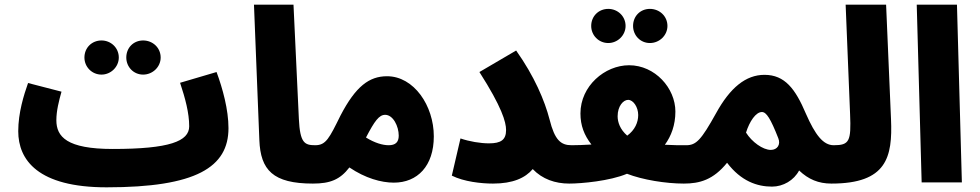

<svg xmlns="http://www.w3.org/2000/svg" viewBox="-20 -780 4189 821"><path d="M592 -461C633 -461 667 -494 667 -534C667 -576 633 -607 592 -607C551 -607 520 -576 520 -534C520 -494 551 -461 592 -461ZM414 -461C454 -461 488 -494 488 -534C488 -576 454 -607 414 -607C373 -607 341 -576 341 -534C341 -494 373 -461 414 -461ZM436 21C819 21 957 -65 957 -232C957 -311 932 -402 906 -472L750 -426C772 -360 789 -297 789 -240C789 -176 705 -143 462 -143C266 -143 221 -195 221 -266C221 -306 232 -349 243 -388L100 -425C82 -374 58 -298 58 -219C58 -96 142 21 436 21Z M1318 5C1375 5 1408 -28 1408 -79C1408 -122 1382 -159 1328 -159C1282 -159 1263 -169 1258 -271L1235 -760H1066L1089 -181C1094 -53 1147 5 1318 5Z M1318 5C1392 5 1434 -12 1474 -64C1542 -18 1610 1 1664 1C1765 1 1835 -70 1835 -197C1835 -328 1750 -454 1635 -454C1559 -454 1501 -411 1436 -286C1388 -189 1374 -159 1328 -159ZM1627 -289C1661 -289 1685 -240 1685 -200C1685 -172 1671 -159 1642 -159C1616 -159 1582 -169 1545 -192C1582 -263 1601 -289 1627 -289Z M2071 -167C2034 -167 1987 -175 1949 -188L1912 -29C1964 -3 2038 5 2088 5C2173 5 2226 -19 2258 -57C2299 -14 2354 5 2414 5C2471 5 2504 -28 2504 -79C2504 -122 2478 -159 2424 -159C2378 -159 2352 -181 2330 -269C2309 -350 2265 -454 2187 -564L2030 -472C2126 -322 2144 -258 2144 -224C2144 -182 2122 -167 2071 -167Z M2759 -596C2800 -596 2834 -629 2834 -669C2834 -711 2800 -742 2759 -742C2718 -742 2687 -711 2687 -669C2687 -629 2718 -596 2759 -596ZM2581 -596C2621 -596 2655 -629 2655 -669C2655 -711 2621 -742 2581 -742C2540 -742 2508 -711 2508 -669C2508 -629 2540 -596 2581 -596ZM2414 5C2466 5 2588 -6 2661 -37C2728 -11 2827 5 2904 5C2959 5 2993 -30 2993 -79C2993 -122 2967 -159 2914 -159C2888 -159 2856 -159 2823 -161C2850 -198 2868 -245 2868 -303C2868 -403 2781 -501 2670 -501C2566 -501 2462 -412 2462 -295C2462 -243 2478 -202 2509 -162C2476 -160 2445 -159 2424 -159ZM2621 -283C2621 -326 2645 -353 2666 -353C2688 -353 2709 -322 2709 -288C2709 -257 2695 -224 2662 -200C2631 -227 2621 -258 2621 -283Z M2904 5C2972 5 3030 -11 3089 -84C3149 -5 3218 18 3281 18C3329 18 3375 -9 3397 -51C3437 -13 3480 5 3535 5C3591 5 3625 -30 3625 -79C3625 -122 3599 -159 3545 -159C3500 -159 3466 -203 3426 -294C3381 -400 3336 -460 3249 -460C3169 -460 3102 -405 3042 -296C2978 -181 2957 -159 2914 -159ZM3170 -213C3185 -261 3212 -301 3238 -301C3257 -301 3275 -273 3308 -189C3319 -162 3304 -139 3276 -139C3242 -139 3195 -173 3170 -213Z M3535 5C3772 5 3797 -108 3790 -270L3769 -760H3596L3615 -292C3620 -176 3612 -159 3545 -159Z M3921 0H4093L4072 -760H3900Z"/></svg>

Font: Noto Sans Arabic UI Cn Bk
Style: Regular
Weight: 900
Width: 3
Designer: Monotype Design Team, Nadine Chahine and Nizar Qandah
Foundry: Monotype Imaging Inc.
Version: Version 2.010